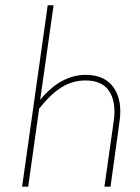

<svg xmlns="http://www.w3.org/2000/svg" viewBox="-20 -701 524 721"><path d="M301.8 -419.9Q373.5 -419.9 406.7 -372.3Q439.9 -324.7 429.2 -247.1L395 0H372.1L407.2 -247.1Q417 -316.9 390.6 -357.9Q364.3 -398.9 300.8 -398.9Q252.4 -398.9 210.9 -373Q169.4 -347.2 127 -293L85.9 0H63L159.2 -681.2H181.2L130.9 -326.2Q208.5 -419.9 301.8 -419.9Z"/></svg>

Font: Fira Sans Compressed Thin
Style: Italic
Weight: 100
Width: 3
Italic angle: -8°
Designer: Carrois Corporate & Edenspiekermann AG
Foundry: Carrois Corporate GbR & Edenspiekermann AG
Version: Version 4.203;PS 004.203;hotconv 1.0.88;makeotf.lib2.5.64775